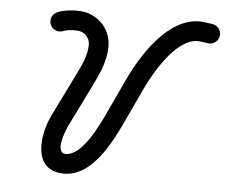

<svg xmlns="http://www.w3.org/2000/svg" viewBox="-47 -637 862 729"><g transform="rotate(5 383.5 -272.5)"><path d="M123.2 -522.1C130.9 -502.9 152.8 -493.6 172 -501.3C187 -507.3 206.3 -508.7 222.3 -508C222.3 -508 222.7 -508 223.1 -508C223.5 -508 223.8 -508 223.9 -508C250.8 -508 273.6 -486.3 273.6 -459.1C273.6 -417.5 254.4 -378.8 236.4 -342.3C209.6 -287.9 182.8 -233.4 156 -179C118.7 -103.3 98.5 37.5 223 37.5C327.6 37.5 394.5 -94.2 432.2 -174.8C453 -219.2 473.9 -263.7 494.7 -308.2C523.4 -369.6 600.9 -508 683.8 -508C697.8 -508 711.7 -504.4 725.6 -503C746.2 -501.1 764.5 -516.2 766.5 -536.8C768.5 -557.4 753.3 -575.7 732.7 -577.7C732.7 -577.7 732.7 -577.7 732.7 -577.7C716.3 -579.3 700.5 -583 683.8 -583C563.6 -583 470.7 -433.9 426.7 -339.9C405.9 -295.5 385.1 -251 364.3 -206.6C342.9 -160.9 285.8 -37.5 223 -37.5C177.6 -37.5 213 -125 223.3 -145.9C250.1 -200.3 276.9 -254.8 303.7 -309.2C327 -356.6 348.6 -405.1 348.6 -459.1C348.6 -527.5 292 -583 223.9 -583C223.8 -583 224.2 -583 224.6 -583C225 -583 225.4 -583 225.4 -583C198.7 -584.1 169 -580.9 144.1 -570.9C124.8 -563.2 115.5 -541.4 123.2 -522.1Z"/></g></svg>

Font: FRB American Cursive Extrabold
Style: Bold Italic
Weight: 800
Italic angle: -25°
Version: Version 2.0;Modular Font Editor K font №1